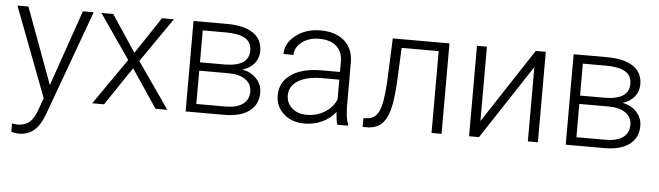

<svg xmlns="http://www.w3.org/2000/svg" viewBox="-47 -721 3835 1117"><g transform="rotate(5 1870.0 -162.5)"><path d="M243.7 -84 397.9 -528.3H460.9L235.4 89.8L223.6 117.2Q180.2 213.4 89.4 213.4Q68.4 213.4 44.4 206.5L43.9 158.2L74.2 161.1Q117.2 161.1 143.8 139.9Q170.4 118.7 189 66.9L214.8 -4.4L15.6 -528.3H79.6Z M717.3 -314 859.9 -528.3H929.2L750 -269L937 0H868.2L717.8 -223.6L567.4 0H498.5L685.1 -269L505.9 -528.3H574.7Z M1043.9 0V-528.3H1237.8Q1338.4 -528.3 1392.1 -492.4Q1445.8 -456.5 1445.8 -387.2Q1445.8 -347.7 1421.9 -316.7Q1397.9 -285.6 1352.1 -271.5Q1403.8 -261.7 1435.3 -227.1Q1466.8 -192.4 1466.8 -146.5Q1466.8 -76.7 1415.3 -38.3Q1363.8 0 1269.5 0ZM1102.1 -243.2V-48.8H1271.5Q1337.4 -48.8 1373 -74.2Q1408.7 -99.6 1408.7 -147.5Q1408.7 -191.4 1373 -217.3Q1337.4 -243.2 1271.5 -243.2ZM1102.1 -292H1250Q1387.7 -293.9 1387.7 -385.7Q1387.7 -434.1 1349.9 -456.3Q1312 -478.5 1237.8 -478.5H1102.1Z M1930.2 0Q1921.4 -24.9 1918.9 -73.7Q1888.2 -33.7 1840.6 -12Q1793 9.8 1739.7 9.8Q1663.6 9.8 1616.5 -32.7Q1569.3 -75.2 1569.3 -140.1Q1569.3 -217.3 1633.5 -262.2Q1697.8 -307.1 1812.5 -307.1H1918.5V-367.2Q1918.5 -423.8 1883.5 -456.3Q1848.6 -488.8 1781.7 -488.8Q1720.7 -488.8 1680.7 -457.5Q1640.6 -426.3 1640.6 -382.3L1582 -382.8Q1582 -445.8 1640.6 -491.9Q1699.2 -538.1 1784.7 -538.1Q1873 -538.1 1924.1 -493.9Q1975.1 -449.7 1976.6 -370.6V-120.6Q1976.6 -43.9 1992.7 -5.9V0ZM1746.6 -42Q1805.2 -42 1851.3 -70.3Q1897.5 -98.6 1918.5 -146V-262.2H1814Q1726.6 -261.2 1677.2 -230.2Q1627.9 -199.2 1627.9 -145Q1627.9 -100.6 1660.9 -71.3Q1693.8 -42 1746.6 -42Z M2538.6 -528.3V0H2480V-478H2263.7L2254.4 -280.3Q2248.5 -170.4 2232.4 -112.5Q2216.3 -54.7 2184.6 -27.3Q2152.8 0 2100.1 0H2077.6V-51.8L2095.7 -52.7Q2146 -53.7 2168 -101.6Q2189.9 -149.4 2196.8 -272.5L2207.5 -528.3Z M3042.5 -528.3H3101.1V0H3042.5V-434.1L2757.3 0H2699.2V-528.3H2757.3V-93.8Z M3263.7 0V-528.3H3457.5Q3558.1 -528.3 3611.8 -492.4Q3665.5 -456.5 3665.5 -387.2Q3665.5 -347.7 3641.6 -316.7Q3617.7 -285.6 3571.8 -271.5Q3623.5 -261.7 3655 -227.1Q3686.5 -192.4 3686.5 -146.5Q3686.5 -76.7 3635 -38.3Q3583.5 0 3489.3 0ZM3321.8 -243.2V-48.8H3491.2Q3557.1 -48.8 3592.8 -74.2Q3628.4 -99.6 3628.4 -147.5Q3628.4 -191.4 3592.8 -217.3Q3557.1 -243.2 3491.2 -243.2ZM3321.8 -292H3469.7Q3607.4 -293.9 3607.4 -385.7Q3607.4 -434.1 3569.6 -456.3Q3531.7 -478.5 3457.5 -478.5H3321.8Z"/></g></svg>

Font: Roboto-Light
Style: Regular
Weight: 300
Designer: Google
Version: Version 2.137; 2017